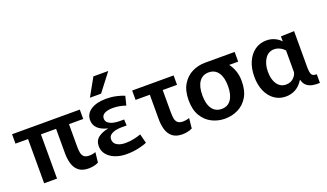

<svg xmlns="http://www.w3.org/2000/svg" viewBox="-72 -1250 2984 1750"><g transform="rotate(-20 1419.5 -375.0)"><path d="M249 0H124V-429H2V-520H659V-429H521V-215Q521 -183 525 -156Q529 -129 545.5 -112.5Q562 -96 599 -96Q611 -96 627 -98.5Q643 -101 660 -107L649 -9Q625 3 600 7.5Q575 12 554 12Q493 12 458.5 -15.5Q424 -43 410 -89Q396 -135 396 -189V-429H249Z M924 8Q863 8 814 -11Q765 -30 736 -65Q707 -100 707 -146Q707 -201 745 -230Q783 -259 841 -269V-271Q714 -303 714 -397Q714 -459 769 -495Q824 -531 916 -531Q969 -531 1015 -520.5Q1061 -510 1092 -497L1070 -409Q1045 -418 1013 -424.5Q981 -431 947 -431Q897 -431 866.5 -415.5Q836 -400 836 -368Q836 -340 857 -324.5Q878 -309 907 -303Q936 -297 962 -297H1008L1011 -238H958Q931 -238 902 -231.5Q873 -225 853.5 -209.5Q834 -194 834 -167Q834 -130 865.5 -110.5Q897 -91 948 -91Q991 -91 1031.5 -100Q1072 -109 1099 -119L1122 -30Q1093 -16 1038 -4Q983 8 924 8ZM783 -590 879 -762H1023L891 -590Z M1464 12Q1402 12 1367.5 -15.5Q1333 -43 1319 -89Q1305 -135 1305 -189V-429H1167V-520H1569V-429H1430V-215Q1430 -183 1434 -156Q1438 -129 1454.5 -112.5Q1471 -96 1509 -96Q1521 -96 1536.5 -98.5Q1552 -101 1569 -107L1559 -9Q1534 3 1509 7.5Q1484 12 1464 12Z M1878 11Q1810 11 1751.5 -18Q1693 -47 1656.5 -107Q1620 -167 1620 -260Q1620 -353 1656.5 -413Q1693 -473 1751.5 -502Q1810 -531 1878 -531Q1878 -531 1878 -531H2165V-437H2078Q2103 -404 2119 -360Q2135 -316 2135 -260Q2135 -167 2099 -107Q2063 -47 2004 -18Q1945 11 1878 11ZM1878 -83Q1937 -83 1969.5 -129Q2002 -175 2002 -260Q2002 -345 1969.5 -391Q1937 -437 1878 -437Q1818 -437 1785.5 -391Q1753 -345 1753 -260Q1753 -175 1785.5 -129Q1818 -83 1878 -83Z M2467 11Q2404 11 2356.5 -23Q2309 -57 2282.5 -117Q2256 -177 2256 -256Q2256 -337 2283 -399Q2310 -461 2358.5 -496Q2407 -531 2471 -531Q2514 -531 2550 -514.5Q2586 -498 2608 -473H2610V-520L2739 -524V-166Q2739 -131 2748.5 -107Q2758 -83 2799 -84V0Q2763 2 2729.5 -4Q2696 -10 2672 -30Q2648 -50 2639 -88H2637Q2604 -36 2561.5 -12.5Q2519 11 2467 11ZM2505 -91Q2547 -91 2575 -115.5Q2603 -140 2610 -172V-383Q2591 -405 2564.5 -418Q2538 -431 2510 -431Q2454 -431 2421 -381.5Q2388 -332 2388 -257Q2388 -180 2420 -135.5Q2452 -91 2505 -91Z"/></g></svg>

Font: Murecho Medium
Style: Regular
Weight: 500
Designer: Neil Summerour
Foundry: Positype
Version: Version 1.010; ttfautohint (v1.8.3)